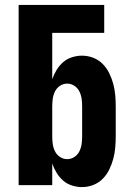

<svg xmlns="http://www.w3.org/2000/svg" viewBox="-20 -755 540 783"><path d="M314 8Q294 8 273.5 1.5Q253 -5 237.5 -18.5Q222 -32 211 -50Q200 -68 193 -88V0H56V-735H405V-621H193V-432Q200 -452 211 -470Q222 -488 237.5 -501.5Q253 -515 273.5 -521.5Q294 -528 314 -528Q338 -528 360 -519.5Q382 -511 398.5 -494.5Q415 -478 425.5 -456.5Q436 -435 442 -412.5Q448 -390 450 -366.5Q452 -343 452 -320V-200Q452 -177 450 -153.5Q448 -130 442 -107.5Q436 -85 425.5 -63.5Q415 -42 398.5 -25.5Q382 -9 360 -0.5Q338 8 314 8ZM254 -106Q270 -106 283.5 -115Q297 -124 304 -138.5Q311 -153 313 -168.5Q315 -184 315 -200V-320Q315 -336 313 -351.5Q311 -367 304 -381.5Q297 -396 283.5 -405Q270 -414 254 -414Q238 -414 224.5 -405Q211 -396 204 -381.5Q197 -367 195 -351.5Q193 -336 193 -320V-200Q193 -184 195 -168.5Q197 -153 204 -138.5Q211 -124 224.5 -115Q238 -106 254 -106Z"/></svg>

Font: Iosevka Heavy
Style: Regular
Weight: 900
Monospace: yes
Designer: Belleve Invis
Foundry: Belleve Invis
Version: Version 32.5.0; ttfautohint (v1.8.4)